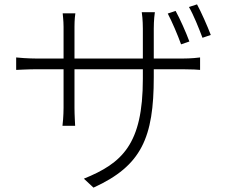

<svg xmlns="http://www.w3.org/2000/svg" viewBox="-20 -804 1040 879"><path d="M847 -614C832 -655 803 -720 784 -754L748 -742C767 -706 794 -643 809 -601ZM684 -536V-673C684 -711 688 -744 689 -748H629C630 -744 634 -711 634 -673V-536H321V-682C321 -713 324 -739 325 -743H267C267 -739 271 -710 271 -681V-536H149C111 -536 57 -540 54 -541V-484C58 -484 109 -487 149 -487H271V-310C271 -276 267 -232 266 -228H324C324 -232 321 -278 321 -310V-487H634V-443C634 -143 539 -57 364 14L408 55C628 -45 684 -174 684 -451V-487H815C855 -487 892 -485 896 -484V-541C890 -540 855 -536 815 -536ZM845 -772C866 -736 890 -676 907 -631L945 -644C929 -686 901 -749 882 -784Z"/></svg>

Font: Source Han Sans SC Light
Style: Regular
Weight: 300
Designer: Ryoko NISHIZUKA (kana & ideographs); Paul D. Hunt (Latin, Greek & Cyrillic); Wenlong ZHANG (bopomofo); Sandoll Communica
Foundry: Adobe Systems Incorporated
Version: Version 1.004;PS 1.004;hotconv 1.0.82;makeotf.lib2.5.63406